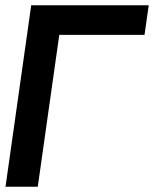

<svg xmlns="http://www.w3.org/2000/svg" viewBox="-20 -712 587 732"><path d="M206 -579H531L547 -692H99L1 0H124Z"/></svg>

Font: Cantarell
Style: BoldOblique
Weight: 700
Italic angle: -8°
Designer: Dave Crossland
Version: Version 0.024